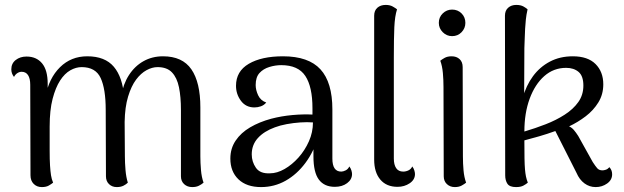

<svg xmlns="http://www.w3.org/2000/svg" viewBox="-20 -750 2538 781"><path d="M795 -114Q795 -88 797.5 -58.5Q800 -29 808 -7Q800 0 789 5.5Q778 11 762 11Q742 11 729 -1Q716 -13 716 -33V-303Q716 -356 708 -395Q700 -434 679.5 -455.5Q659 -477 621 -477Q599 -477 576 -464.5Q553 -452 533.5 -426Q514 -400 501 -357Q488 -314 487 -254L488 -114Q488 -88 490.5 -58.5Q493 -29 500 -7Q493 0 482 5.5Q471 11 455 11Q436 11 423.5 -1Q411 -13 411 -33L410 -303Q410 -388 389.5 -432.5Q369 -477 312 -477Q289 -477 266 -464Q243 -451 224.5 -422.5Q206 -394 194 -348Q182 -302 182 -235Q182 -177 182 -138.5Q182 -100 183.5 -76.5Q185 -53 187.5 -37Q190 -21 196 -7Q190 -2 179 4.5Q168 11 150 11Q130 11 117 -2Q104 -15 104 -37L103 -405Q103 -431 94 -444.5Q85 -458 68 -458Q59 -458 50.5 -452.5Q42 -447 37 -437Q26 -451 26 -468Q26 -492 44 -506Q62 -520 88 -520Q128 -520 151 -492.5Q174 -465 174 -409V-342L165 -357Q179 -432 224 -476.5Q269 -521 335 -521Q407 -521 443 -478.5Q479 -436 485 -355L473 -359Q481 -408 504.5 -444.5Q528 -481 563.5 -501Q599 -521 643 -521Q722 -521 758.5 -468Q795 -415 795 -313Z M1342 10Q1299 10 1277 -19.5Q1255 -49 1255 -114V-203L1274 -194Q1257 -134 1222.5 -87.5Q1188 -41 1142 -15Q1096 11 1042 11Q983 11 950 -20.5Q917 -52 917 -105Q917 -146 938.5 -178Q960 -210 997.5 -232Q1035 -254 1083 -267Q1125 -278 1169.5 -282Q1214 -286 1251 -284V-310Q1251 -397 1222 -441Q1193 -485 1124 -485Q1100 -485 1075.5 -477.5Q1051 -470 1035.5 -453Q1020 -436 1020 -404Q1020 -384 1030 -362.5Q1040 -341 1063 -333Q1054 -322 1041 -317.5Q1028 -313 1015 -313Q980 -313 960 -340Q940 -367 940 -401Q940 -460 992 -490.5Q1044 -521 1131 -521Q1235 -521 1283.5 -468Q1332 -415 1332 -305V-105Q1332 -52 1368 -52Q1376 -52 1386 -57Q1396 -62 1401 -73Q1407 -65 1409.5 -56.5Q1412 -48 1412 -42Q1412 -20 1392 -5Q1372 10 1342 10ZM1078 -45Q1107 -45 1137.5 -62.5Q1168 -80 1194 -109Q1220 -138 1236.5 -175Q1253 -212 1253 -252Q1230 -254 1201.5 -252Q1173 -250 1146 -245Q1119 -240 1098 -232Q1054 -216 1029 -188.5Q1004 -161 1004 -122Q1004 -92 1021 -67.5Q1038 -43 1078 -45Z M1597 10Q1552 10 1527 -19.5Q1502 -49 1502 -101V-686Q1502 -707 1515 -718.5Q1528 -730 1549 -730Q1566 -730 1577.5 -723.5Q1589 -717 1595 -712Q1586 -684 1584 -639Q1582 -594 1582 -517V-105Q1582 -80 1591.5 -66Q1601 -52 1620 -52Q1631 -52 1641.5 -57Q1652 -62 1657 -73Q1663 -65 1665.5 -56.5Q1668 -48 1668 -42Q1668 -19 1646.5 -4.5Q1625 10 1597 10Z M1819 -603Q1797 -603 1781 -619Q1765 -635 1765 -657Q1765 -680 1781 -695.5Q1797 -711 1819 -711Q1842 -711 1857.5 -695.5Q1873 -680 1873 -657Q1873 -635 1857.5 -619Q1842 -603 1819 -603ZM1863 -114Q1863 -85 1865.5 -57Q1868 -29 1876 -7Q1870 -2 1858.5 4.5Q1847 11 1830 11Q1811 11 1798 -1Q1785 -13 1785 -33L1784 -396Q1784 -425 1781.5 -453Q1779 -481 1771 -503Q1777 -508 1788.5 -514.5Q1800 -521 1817 -521Q1837 -521 1849.5 -509.5Q1862 -498 1862 -477Z M2079 11Q2053 11 2044 -2.5Q2035 -16 2035 -37L2034 -686Q2034 -707 2047 -718.5Q2060 -730 2080 -730Q2098 -730 2109.5 -723.5Q2121 -717 2126 -712Q2121 -690 2119 -670.5Q2117 -651 2116 -633Q2115 -615 2114.5 -596Q2114 -577 2113 -555L2112 -343L2106 -351Q2120 -402 2148 -440Q2176 -478 2217 -499.5Q2258 -521 2310 -521Q2371 -521 2402.5 -489.5Q2434 -458 2434 -407Q2434 -366 2414 -333.5Q2394 -301 2362.5 -277Q2331 -253 2295 -236Q2306 -231 2314.5 -221Q2323 -211 2332 -197L2391 -91Q2402 -74 2409.5 -65.5Q2417 -57 2431 -57Q2436 -57 2444 -59.5Q2452 -62 2459 -70Q2465 -63 2467.5 -56Q2470 -49 2470 -41Q2470 -18 2449.5 -3.5Q2429 11 2403 11Q2378 11 2357.5 -4Q2337 -19 2325 -47L2239 -217Q2206 -205 2173 -195.5Q2140 -186 2113 -179Q2113 -135 2113.5 -106.5Q2114 -78 2115.5 -61Q2117 -44 2119.5 -32Q2122 -20 2127 -7Q2120 -1 2109 5Q2098 11 2079 11ZM2113 -215Q2157 -228 2199.5 -244.5Q2242 -261 2277 -283.5Q2312 -306 2332.5 -335Q2353 -364 2353 -402Q2353 -441 2333.5 -457.5Q2314 -474 2283 -474Q2232 -474 2194 -440.5Q2156 -407 2134.5 -348.5Q2113 -290 2113 -215Z"/></svg>

Font: Arima Thin
Style: Regular
Weight: 400
Version: Version 1.100